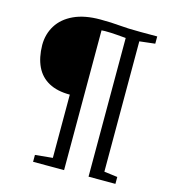

<svg xmlns="http://www.w3.org/2000/svg" viewBox="-121 -935 934 1035"><g transform="rotate(15 346.5 -417.5)"><path d="M256.5 -48V-401Q185.5 -401 138.5 -426.8Q91.5 -452.5 68 -501.8Q44.5 -551 43.5 -621Q43.5 -682.5 73.8 -731Q104 -779.5 163.5 -807.2Q223 -835 311 -835Q344.5 -835 370 -833.8Q395.5 -832.5 419.5 -830.5Q443.5 -828.5 471.2 -827.2Q499 -826 536.5 -826H630.5V-785.5L544 -775.5V-48L618.5 -38.5V0H468.5V-774Q450.5 -775.5 418 -778.2Q385.5 -781 351.5 -781Q346.5 -781 341.2 -780.5Q336 -780 332 -780V0H159V-38.5Z"/></g></svg>

Font: Merriweather 36pt Light
Style: Regular
Weight: 300
Designer: Eben Sorkin
Foundry: Eben Sorkin
Version: Version 2.100